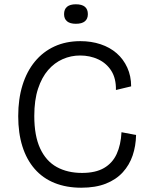

<svg xmlns="http://www.w3.org/2000/svg" viewBox="-20 -864 698 896"><path d="M359 12Q290 12 235 -10Q180 -32 142 -75.5Q104 -119 84.5 -181Q65 -243 65 -322Q65 -402 85 -466.5Q105 -531 143 -577Q181 -623 234.5 -647.5Q288 -672 355 -672Q406 -672 449.5 -657.5Q493 -643 524.5 -615.5Q556 -588 574 -548.5Q592 -509 592 -461L521 -444Q522 -498 499.5 -533.5Q477 -569 438.5 -587Q400 -605 354 -605Q311 -605 272.5 -588Q234 -571 204.5 -537Q175 -503 157.5 -450Q140 -397 140 -323Q140 -230 167.5 -171Q195 -112 245 -84.5Q295 -57 363 -57Q426 -57 465.5 -80Q505 -103 524.5 -145.5Q544 -188 547 -247L615 -234Q614 -183 599 -138.5Q584 -94 553 -60Q522 -26 474 -7Q426 12 359 12ZM334 -753Q307 -753 293 -764.5Q279 -776 279 -798Q279 -821 293 -832.5Q307 -844 334 -844Q362 -844 376 -832.5Q390 -821 390 -798Q390 -776 376 -764.5Q362 -753 334 -753Z"/></svg>

Font: Bricolage Grotesque Light
Style: Regular
Weight: 300
Designer: Mathieu Triay
Foundry: Atelier Triay
Version: Version 1.000;gftools[0.9.30]